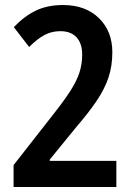

<svg xmlns="http://www.w3.org/2000/svg" viewBox="-20 -744 531 764"><path d="M443 0H34V-87L185 -280Q232 -339 258.5 -380Q285 -421 296 -455Q307 -489 307 -527Q307 -571 284.5 -595.5Q262 -620 220 -620Q186 -620 157.5 -605Q129 -590 96 -557L35 -636Q77 -680 123 -702Q169 -724 231 -724Q320 -724 373.5 -672Q427 -620 427 -536Q427 -482 412 -436.5Q397 -391 365.5 -344Q334 -297 284 -239L178 -109V-104H443Z"/></svg>

Font: Noto Sans Lao Looped Condensed SemiBold
Style: Regular
Weight: 600
Width: 3
Designer: Mark Frömberg, Ben Mitchell
Foundry: The Fontpad Ltd
Version: Version 1.002; ttfautohint (v1.8.4.7-5d5b)